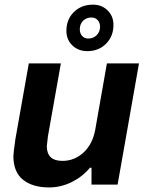

<svg xmlns="http://www.w3.org/2000/svg" viewBox="-20 -801 641 833"><path d="M358.9 -579.1Q319.8 -579.1 293.9 -604Q268.1 -628.9 268.1 -667Q268.1 -716.8 300.5 -748.8Q333 -780.8 383.8 -780.8Q421.4 -780.8 446.8 -755.9Q472.2 -731 472.2 -692.9Q472.2 -643.6 440.2 -611.3Q408.2 -579.1 358.9 -579.1ZM362.8 -633.8Q384.8 -633.8 399.4 -648.4Q414.1 -663.1 414.1 -685.1Q414.1 -702.6 403.6 -713.9Q393.1 -725.1 377 -725.1Q354.5 -725.1 340.3 -710.7Q326.2 -696.3 326.2 -673.8Q326.2 -656.2 336.4 -645Q346.7 -633.8 362.8 -633.8ZM192.9 12.2Q121.6 12.2 79.8 -21.2Q38.1 -54.7 38.1 -124Q38.1 -137.7 46.9 -198.2L105 -525.9H244.1L188 -210L183.1 -167Q183.1 -103 251 -103Q302.7 -103 342 -138.9Q381.3 -174.8 393.1 -237.8L443.8 -525.9H583L490.2 0H377V-73.2H370.1Q338.4 -34.7 291.3 -11.2Q244.1 12.2 192.9 12.2Z"/></svg>

Font: Archivo
Style: Bold Italic
Weight: 700
Italic angle: -10°
Designer: Hector Gatti
Foundry: Omnibus-Type
Version: Version 2.001